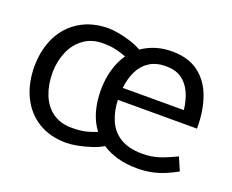

<svg xmlns="http://www.w3.org/2000/svg" viewBox="-89 -644 971 803"><g transform="rotate(20 396.5 -242.5)"><path d="M761 -230H409Q411 -179 428.5 -139Q446 -99 483.5 -76Q521 -53 581 -53Q623 -53 657 -64.5Q691 -76 730 -95L755 -37Q732 -24 705 -12.5Q678 -1 648 5.5Q618 12 582 12Q534 12 494.5 1Q455 -10 425 -30Q404 -17 374.5 -7.5Q345 2 316.5 7.5Q288 13 267 13Q194 13 141.5 -19.5Q89 -52 61 -110Q33 -168 33 -244Q34 -319 62.5 -376Q91 -433 145 -465.5Q199 -498 272 -498Q290 -498 317.5 -493Q345 -488 372.5 -479Q400 -470 421 -458Q448 -477 481.5 -487.5Q515 -498 553 -498Q627 -498 673 -463Q719 -428 740 -368.5Q761 -309 761 -237ZM411 -284H683Q678 -328 662.5 -361Q647 -394 620 -412.5Q593 -431 550 -431Q508 -431 478.5 -412.5Q449 -394 432.5 -361Q416 -328 411 -284ZM113 -245Q113 -191 130 -147.5Q147 -104 181.5 -79Q216 -54 266 -54Q304 -54 329.5 -60Q355 -66 377 -76Q352 -109 340 -151.5Q328 -194 328 -244Q328 -293 340 -335.5Q352 -378 375 -411Q354 -419 329.5 -425Q305 -431 270 -431Q221 -431 186 -406Q151 -381 132.5 -339Q114 -297 113 -245Z"/></g></svg>

Font: Catamaran
Style: Regular
Weight: 400
Designer: Pria Ravichandran
Version: Version 2.000